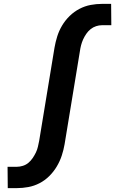

<svg xmlns="http://www.w3.org/2000/svg" viewBox="-20 -755 640 990"><path d="M67 215H20L19 105H67Q82 105 98 100Q114 95 126.5 84.5Q139 74 148.5 60Q158 46 165 31.5Q172 17 175.5 1.5Q179 -14 182 -29L261 -509Q266 -538 275 -567Q284 -596 300 -623Q316 -650 339 -672.5Q362 -695 390 -709.5Q418 -724 447.5 -729.5Q477 -735 506 -735H553L554 -625H506Q491 -625 475.5 -620Q460 -615 447 -604.5Q434 -594 424.5 -580Q415 -566 408.5 -551.5Q402 -537 398 -521.5Q394 -506 392 -491L313 -11Q308 18 298.5 47Q289 76 273 103Q257 130 234.5 152.5Q212 175 184 189.5Q156 204 126 209.5Q96 215 67 215Z"/></svg>

Font: Iosevka Extrabold Extended
Style: Italic
Weight: 800
Width: 7
Italic angle: -9°
Monospace: yes
Designer: Belleve Invis
Foundry: Belleve Invis
Version: Version 32.5.0; ttfautohint (v1.8.4)